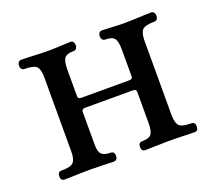

<svg xmlns="http://www.w3.org/2000/svg" viewBox="-82 -539 728 648"><g transform="rotate(-20 282.0 -215.0)"><path d="M49 0Q35 0 35 -16Q35 -32 49 -32Q83 -32 92.5 -43Q102 -54 102 -81V-348Q102 -375 92.5 -386Q83 -397 49 -397Q42 -397 38.5 -402Q35 -407 35 -413Q35 -420 38.5 -425Q42 -430 49 -430Q56 -430 72 -429.5Q88 -429 107 -428Q126 -427 142 -427Q166 -427 190.5 -428.5Q215 -430 225 -430Q232 -430 235.5 -425Q239 -420 239 -413Q239 -407 235.5 -402Q232 -397 225 -397Q200 -397 192 -386Q184 -375 184 -346V-249Q184 -240 196 -240H368Q380 -240 380 -249V-346Q380 -375 372 -386Q364 -397 339 -397Q332 -397 328.5 -402Q325 -407 325 -413Q325 -420 328.5 -425Q332 -430 339 -430Q349 -430 373.5 -428.5Q398 -427 422 -427Q438 -427 457 -428Q476 -429 492.5 -429.5Q509 -430 515 -430Q522 -430 525.5 -425Q529 -420 529 -413Q529 -407 525.5 -402Q522 -397 515 -397Q481 -397 471.5 -386Q462 -375 462 -348V-81Q462 -54 471.5 -43Q481 -32 515 -32Q529 -32 529 -16Q529 0 515 0Q509 0 492.5 -0.5Q476 -1 457 -1.5Q438 -2 422 -2Q398 -2 373.5 -1Q349 0 339 0Q325 0 325 -16Q325 -32 339 -32Q364 -32 372 -43Q380 -54 380 -83V-194Q380 -204 368 -204H196Q184 -204 184 -194V-75Q184 -50 193.5 -41Q203 -32 225 -32Q239 -32 239 -16Q239 0 225 0Q215 0 190.5 -1Q166 -2 142 -2Q126 -2 107 -1.5Q88 -1 72 -0.5Q56 0 49 0Z"/></g></svg>

Font: Zen Old Mincho
Style: Regular
Weight: 400
Designer: Yoshimichi Ohira
Foundry: Positype
Version: Version 1.001